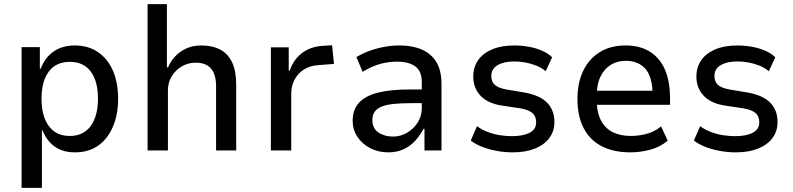

<svg xmlns="http://www.w3.org/2000/svg" viewBox="-20 -725 3819 925"><path d="M84 180V-498H172V-394H176Q198 -450 240 -478Q282 -506 340 -506Q405 -506 452 -474Q499 -442 524 -384.5Q549 -327 549 -249Q549 -173 524 -114.5Q499 -56 453 -23.5Q407 9 341 9Q283 9 244 -18.5Q205 -46 185 -97H182V180ZM316 -70Q382 -70 417 -118Q452 -166 452 -250Q452 -333 417.5 -380Q383 -427 316 -427Q250 -427 215 -380Q180 -333 180 -250Q180 -166 215 -118Q250 -70 316 -70Z M691 0V-705H784V-401H790Q809 -447 851 -476.5Q893 -506 950 -506Q1003 -506 1041 -486Q1079 -466 1098.5 -424Q1118 -382 1118 -315V0H1021V-310Q1021 -347 1010.5 -372Q1000 -397 978.5 -410Q957 -423 923 -423Q886 -423 855.5 -405Q825 -387 807 -357Q789 -327 789 -290V0Z M1285 0V-497H1371V-385H1376Q1393 -436 1432.5 -467.5Q1472 -499 1531 -504L1580 -507L1589 -417L1511 -411Q1452 -406 1417.5 -367.5Q1383 -329 1383 -271V0Z M1851 9Q1802 9 1763 -11.5Q1724 -32 1701.5 -66.5Q1679 -101 1679 -143Q1679 -197 1710 -230.5Q1741 -264 1802 -279Q1863 -294 1953 -294H2027V-228H1962Q1913 -228 1878 -224.5Q1843 -221 1820 -212Q1797 -203 1785.5 -187Q1774 -171 1774 -146Q1774 -107 1803 -87Q1832 -67 1874 -67Q1909 -67 1941 -85.5Q1973 -104 1992.5 -135Q2012 -166 2012 -203V-330Q2012 -382 1981 -405Q1950 -428 1891 -428Q1852 -428 1811.5 -417Q1771 -406 1727 -379L1697 -450Q1729 -469 1763 -481Q1797 -493 1833 -499.5Q1869 -506 1906 -506Q1966 -506 2011.5 -486.5Q2057 -467 2082 -426.5Q2107 -386 2107 -320V0H2025V-104H2020Q2005 -74 1981.5 -48Q1958 -22 1925.5 -6.5Q1893 9 1851 9Z M2450 9Q2411 9 2373 2Q2335 -5 2303 -17.5Q2271 -30 2248 -48L2278 -117Q2303 -99 2331.5 -88.5Q2360 -78 2389.5 -73.5Q2419 -69 2446 -69Q2500 -69 2531.5 -85.5Q2563 -102 2563 -135Q2563 -165 2545 -180.5Q2527 -196 2487 -203L2394 -217Q2328 -228 2294 -265Q2260 -302 2260 -356Q2260 -401 2283 -434.5Q2306 -468 2350.5 -487Q2395 -506 2458 -506Q2491 -506 2526 -500Q2561 -494 2591 -481Q2621 -468 2640 -449L2609 -382Q2589 -399 2563.5 -409Q2538 -419 2511 -424Q2484 -429 2458 -429Q2407 -429 2377 -411Q2347 -393 2347 -359Q2347 -331 2364 -316Q2381 -301 2419 -294L2508 -279Q2581 -266 2616 -230Q2651 -194 2651 -137Q2651 -93 2626.5 -60Q2602 -27 2557 -9Q2512 9 2450 9Z M3017 9Q2937 9 2880 -20Q2823 -49 2792.5 -106.5Q2762 -164 2762 -249Q2762 -325 2789 -382.5Q2816 -440 2868 -473Q2920 -506 2994 -506Q3063 -506 3111 -476Q3159 -446 3183.5 -389.5Q3208 -333 3208 -253V-220H2836V-288H3141L3124 -267Q3124 -353 3090 -392.5Q3056 -432 2994 -432Q2954 -432 2923 -413Q2892 -394 2873.5 -357Q2855 -320 2855 -262V-244Q2855 -184 2875 -145.5Q2895 -107 2931.5 -88.5Q2968 -70 3020 -70Q3056 -70 3094.5 -80Q3133 -90 3165 -116L3197 -47Q3159 -16 3111.5 -3.5Q3064 9 3017 9Z M3525 9Q3486 9 3448 2Q3410 -5 3378 -17.5Q3346 -30 3323 -48L3353 -117Q3378 -99 3406.5 -88.5Q3435 -78 3464.5 -73.5Q3494 -69 3521 -69Q3575 -69 3606.5 -85.5Q3638 -102 3638 -135Q3638 -165 3620 -180.5Q3602 -196 3562 -203L3469 -217Q3403 -228 3369 -265Q3335 -302 3335 -356Q3335 -401 3358 -434.5Q3381 -468 3425.5 -487Q3470 -506 3533 -506Q3566 -506 3601 -500Q3636 -494 3666 -481Q3696 -468 3715 -449L3684 -382Q3664 -399 3638.5 -409Q3613 -419 3586 -424Q3559 -429 3533 -429Q3482 -429 3452 -411Q3422 -393 3422 -359Q3422 -331 3439 -316Q3456 -301 3494 -294L3583 -279Q3656 -266 3691 -230Q3726 -194 3726 -137Q3726 -93 3701.5 -60Q3677 -27 3632 -9Q3587 9 3525 9Z"/></svg>

Font: Nunito Sans 7pt SemiCondensed Medium
Style: Regular
Weight: 500
Width: 4
Designer: Vernon Adams
Foundry: Vernon Adams
Version: Version 3.101;gftools[0.9.27]